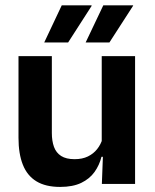

<svg xmlns="http://www.w3.org/2000/svg" viewBox="-20 -706 594 737"><path d="M179 -490.5V-195.5Q179 -165 187.2 -142.2Q195.5 -119.5 214.8 -107.2Q234 -95 266.5 -95Q296 -95 317.5 -105.5Q339 -116 353 -133.8Q367 -151.5 373.5 -173.5L393.5 -104H369.5Q361.5 -72 342.8 -45.8Q324 -19.5 291.8 -4Q259.5 11.5 211 11.5Q155 11.5 119.8 -10Q84.5 -31.5 67.8 -73.5Q51 -115.5 51 -177V-490.5ZM498.5 -490.5V0H371L375.5 -119L370.5 -129.5V-490.5ZM376.5 -685.5H491V-684L400 -543H309V-543.5ZM217 -685.5H331.5V-683L241.5 -543H150V-543.5Z"/></svg>

Font: Anek Latin SemiBold
Style: Regular
Weight: 600
Designer: Yesha Goshar
Foundry: Ek Type
Version: Version 1.003